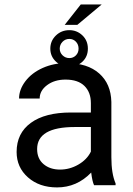

<svg xmlns="http://www.w3.org/2000/svg" viewBox="-20 -816 584 846"><path d="M394.5 0Q386.7 -15.6 381.8 -55.7Q318.8 9.8 231.4 9.8Q153.3 9.8 103.3 -34.4Q53.2 -78.6 53.2 -146.5Q53.2 -229 116 -274.7Q178.7 -320.3 292.5 -320.3H380.4V-361.8Q380.4 -409.2 352.1 -437.3Q323.7 -465.3 268.6 -465.3Q220.2 -465.3 187.5 -440.9Q154.8 -416.5 154.8 -381.8H64Q64 -421.4 92 -458.3Q120.1 -495.1 168.2 -516.6Q216.3 -538.1 273.9 -538.1Q365.2 -538.1 417 -492.4Q468.8 -446.8 470.7 -366.7V-123.5Q470.7 -50.8 489.3 -7.8V0ZM244.6 -68.8Q287.1 -68.8 325.2 -90.8Q363.3 -112.8 380.4 -147.9V-256.3H309.6Q143.6 -256.3 143.6 -159.2Q143.6 -116.7 171.9 -92.8Q200.2 -68.8 244.6 -68.8ZM335.9 -796.4H428.2L320.8 -706.5H265.1ZM201.7 -601.6Q201.7 -635.7 226.1 -659.4Q250.5 -683.1 285.6 -683.1Q318.8 -683.1 343 -660.2Q367.2 -637.2 367.2 -601.6Q367.2 -566.9 343.5 -544.4Q319.8 -522 285.6 -522Q250.5 -522 226.1 -544.9Q201.7 -567.9 201.7 -601.6ZM243.2 -601.6Q243.2 -584.5 255.6 -572.3Q268.1 -560.1 285.6 -560.1Q302.7 -560.1 314.5 -572Q326.2 -584 326.2 -601.6Q326.2 -620.1 314.5 -632.3Q302.7 -644.5 285.6 -644.5Q267.6 -644.5 255.4 -631.8Q243.2 -619.1 243.2 -601.6Z"/></svg>

Font: Roboto-ThirdPerson-AD3FC
Style: ThirdPerson-AD3FC
Weight: 400
Designer: Google
Version: Version 2.137; 2017